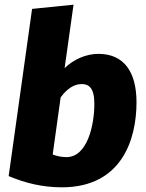

<svg xmlns="http://www.w3.org/2000/svg" viewBox="-20 -781 622 820"><path d="M400 -551C348 -551 293 -527 256 -490L294 -761L117 -743L17 -29C88 1 162 19 244 19C503 19 563 -190 563 -344C563 -476 508 -551 400 -551ZM329 -422C359 -422 383 -406 383 -338C383 -244 352 -110 264 -110C240 -110 222 -115 205 -121L239 -365C266 -402 296 -422 329 -422Z"/></svg>

Font: Fira Sans ExtraBold
Style: Italic
Weight: 800
Italic angle: -8°
Designer: bBox Type GmbH & Carrois Corporate GbR & Edenspiekermann AG
Foundry: bBox Type GmbH & Carrois Corporate GbR & Edenspiekermann AG
Version: Version 4.301;PS 004.301;hotconv 1.0.88;makeotf.lib2.5.64775